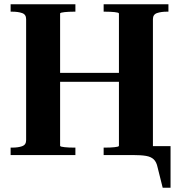

<svg xmlns="http://www.w3.org/2000/svg" viewBox="-20 -730 847 904"><path d="M198 -387H605V-345H198ZM30 0V-35H38Q65 -35 84 -41.5Q103 -48 103 -70V-640Q103 -662 84 -668.5Q65 -675 38 -675H30V-710H335V-675H327Q316 -675 305 -674.5Q294 -674 284.5 -673Q275 -672 269 -670.5Q263 -669 263 -666V-44Q263 -41 269 -39.5Q275 -38 284.5 -37Q294 -36 305 -35.5Q316 -35 327 -35H335V0ZM468 0V-35H476Q488 -35 499 -35.5Q510 -36 519.5 -37Q529 -38 534.5 -39.5Q540 -41 540 -44V-666Q540 -669 534.5 -670.5Q529 -672 519.5 -673Q510 -674 499 -674.5Q488 -675 476 -675H468V-710H773V-675H765Q739 -675 719.5 -668.5Q700 -662 700 -640V0ZM605 0H540V-42H783V154H746L722 58Q717 33 704 20.5Q691 8 667.5 4Q644 0 605 0Z"/></svg>

Font: Roboto Serif 144pt SemiBold
Style: Regular
Weight: 600
Version: Version 1.008